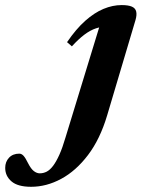

<svg xmlns="http://www.w3.org/2000/svg" viewBox="-246 -474 563 756"><path d="M176 -20Q148 74 100.5 136.5Q53 199 -5 230.2Q-63 261.5 -123.5 261.5Q-176 261.5 -200.8 240.2Q-225.5 219 -225.5 187Q-225.5 163 -210.5 147Q-195.5 131 -170 131Q-161 131 -153.2 139.5Q-145.5 148 -135 169.5Q-124 191 -112.5 199.8Q-101 208.5 -89.5 208.5Q-75 208.5 -62 201.8Q-49 195 -36.8 178.8Q-24.5 162.5 -12.2 135.2Q0 108 12 67L153.5 -395.5L180 -369Q155 -370 132.2 -362.5Q109.5 -355 86.2 -337.5Q63 -320 37 -291.5L18 -308Q53.5 -360 89.5 -392Q125.5 -424 161.5 -439Q197.5 -454 233 -454Q259 -454 273 -448Q287 -442 290.2 -428.8Q293.5 -415.5 287.5 -395Z"/></svg>

Font: Newsreader 24pt
Style: Bold Italic
Weight: 700
Italic angle: -17°
Designer: Hugues Gentile
Foundry: Production Type
Version: Version 1.003